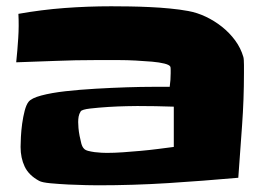

<svg xmlns="http://www.w3.org/2000/svg" viewBox="-20 -667 832 596"><path d="M737.3 -440.4Q737.3 -358.4 731.4 -277.3Q725.6 -196.3 719.7 -115.2Q610.4 -105.5 502 -98.6Q393.6 -91.8 284.2 -91.8Q274.4 -91.8 248 -92.3Q221.7 -92.8 192.4 -94.2Q163.1 -95.7 136.7 -98.1Q110.4 -100.6 101.6 -105.5Q69.3 -123 56.6 -149.9Q43.9 -176.8 43.9 -210.9Q43.9 -222.7 44.9 -242.2Q45.9 -261.7 48.8 -283.2Q51.8 -304.7 56.6 -323.2Q61.5 -341.8 68.4 -350.6Q77.1 -362.3 108.4 -370.6Q139.6 -378.9 183.1 -383.8Q226.6 -388.7 276.9 -391.6Q327.1 -394.5 373 -396Q418.9 -397.5 455.1 -397.5Q491.2 -397.5 506.8 -397.5Q509.8 -418.9 509.8 -439.5Q509.8 -441.4 509.8 -449.7Q509.8 -458 508.8 -460Q505.9 -465.8 490.2 -469.7Q474.6 -473.6 451.7 -475.6Q428.7 -477.5 401.9 -479Q375 -480.5 349.6 -480.5Q324.2 -480.5 304.7 -480.5Q285.2 -480.5 276.4 -480.5Q214.8 -480.5 153.3 -478Q91.8 -475.6 30.3 -473.6Q34.2 -510.7 36.6 -548.8Q39.1 -586.9 37.1 -624Q108.4 -636.7 180.2 -642.1Q252 -647.5 325.2 -647.5Q351.6 -647.5 382.8 -647Q414.1 -646.5 445.3 -645Q476.6 -643.6 507.3 -640.6Q538.1 -637.7 564.5 -632.8Q591.8 -627.9 618.7 -615.2Q645.5 -602.5 668.9 -584Q692.4 -565.4 710 -541.5Q727.5 -517.6 735.4 -490.2Q736.3 -487.3 736.8 -480.5Q737.3 -473.6 737.3 -465.3Q737.3 -457 737.3 -450.2Q737.3 -443.4 737.3 -440.4ZM519.5 -210.9V-335.9Q491.2 -336.9 462.9 -337.4Q434.6 -337.9 406.2 -337.9Q400.4 -337.9 373.5 -337.4Q346.7 -336.9 315.9 -335Q285.2 -333 259.8 -330.1Q234.4 -327.1 230.5 -321.3Q225.6 -313.5 224.1 -305.2Q222.7 -296.9 222.7 -288.1Q222.7 -281.2 223.6 -269.5Q224.6 -257.8 227.1 -245.1Q229.5 -232.4 232.4 -221.7Q235.4 -210.9 240.2 -206.1Q244.1 -201.2 253.4 -198.7Q262.7 -196.3 273.4 -194.8Q284.2 -193.4 294.9 -192.9Q305.7 -192.4 311.5 -192.4Q335 -192.4 361.8 -194.3Q388.7 -196.3 416.5 -198.7Q444.3 -201.2 470.7 -204.6Q497.1 -208 519.5 -210.9Z"/></svg>

Font: Slackey
Style: Regular
Weight: 400
Designer: Squid
Foundry: Font Diner, Inc DBA Sideshow
Version: Version 1.000